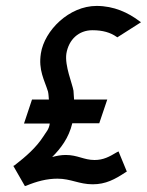

<svg xmlns="http://www.w3.org/2000/svg" viewBox="-20 -610 496 648"><path d="M25 -50 64 18 68 17C104 2 138 -7 174 -7C219 -7 247 12 293 12C337 12 368 -5 403 -28L408 -31L380 -99L374 -96C349 -81 329 -70 299 -70C263 -70 242 -87 202 -87C186 -87 171 -84 156 -80C185 -109 212 -144 224 -194H315L342 -274H230C229 -283 229 -294 228 -304C224 -328 198 -388 204 -429C212 -477 246 -508 292 -508C327 -508 353 -500 373 -486L376 -484L456 -535L450 -539C413 -567 365 -590 306 -590C213 -590 130 -507 118 -430C109 -373 130 -340 142 -301C144 -292 144 -284 145 -274H88L61 -193H148C145 -172 135 -164 126 -149C102 -112 68 -82 29 -52Z"/></svg>

Font: Charger Pro
Style: BdNarObl
Weight: 700
Designer: Jasper
Foundry: Cannot Into Space Fonts
Version: Version 1.09